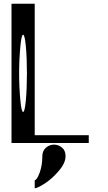

<svg xmlns="http://www.w3.org/2000/svg" viewBox="-20 -770 580 1034"><path d="M89.8 -521.5Q83 -449.2 83 -375Q83 -300.8 89.8 -228.5Q95.7 -167 104.5 -167Q113.3 -167 119.1 -228.5Q125 -290 125 -375Q125 -460 119.1 -521.5Q113.3 -583 104.5 -583Q95.7 -583 89.8 -521.5ZM167 -750V-42H458V0H167H42V-42V-750ZM333 71.3Q333 108.4 295.9 151.4Q257.8 195.3 218.8 219.7Q179.7 244.1 167 244.1V200.2Q178.7 200.2 193.4 160.2Q208 121.1 208 71.3Q208 42 227.5 25.4Q247.1 8.8 270.5 8.8Q294.9 8.8 314.5 25.4Q333 41 333 71.3Z"/></svg>

Font: okolaksMetalik
Style: bold
Weight: 700
Width: 7
Version: Version 0.6